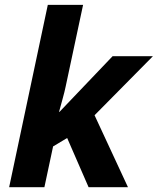

<svg xmlns="http://www.w3.org/2000/svg" viewBox="-20 -780 657 800"><path d="M449.2 -545.9H617.2L374 -299.8L513.2 0H349.1L259.8 -205.1L201.2 -169.9L165 0H18.1L179.2 -759.8H326.2L253.9 -420.9Q250 -400.9 239.7 -363.8L226.1 -314H228Z"/></svg>

Font: Zoram GWebM
Style: Bold Italic
Weight: 700
Italic angle: -12°
Foundry: Ascender Corporation
Version: Version 1.000